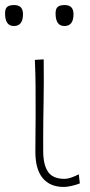

<svg xmlns="http://www.w3.org/2000/svg" viewBox="-46 -731 356 760"><path d="M206.5 9Q152 9 123 -26Q94 -61 94 -130Q94 -173.5 94.5 -205Q95 -236.5 95 -271Q95 -332 94.8 -385Q94.5 -438 92 -494L127 -496Q128 -402.5 126.5 -324Q125 -245.5 125 -191V-135Q125 -78.5 144.2 -50.8Q163.5 -23 209.5 -23Q221 -23 235.5 -28Q250 -33 266 -41L270 -5Q256 0.5 237.8 4.8Q219.5 9 206.5 9ZM209 -628Q174 -628 174 -678Q174 -696 182.2 -703.5Q190.5 -711 210 -711Q245 -711 245 -675Q245 -628 209 -628ZM9 -628Q-26 -628 -26 -678Q-26 -696 -17.8 -703.5Q-9.5 -711 10 -711Q45 -711 45 -675Q45 -628 9 -628Z"/></svg>

Font: Commissioner Flair Thin
Style: Regular
Weight: 100
Designer: Kostas Bartsokas
Foundry: Kostas Bartsokas
Version: Version 1.000; ttfautohint (v1.8.3)